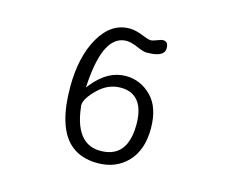

<svg xmlns="http://www.w3.org/2000/svg" viewBox="-102 -856 1204 1012"><g transform="rotate(15 500.0 -350.5)"><path d="M488.3 -647.5Q513.2 -647.5 551.8 -630.9Q587.4 -615.2 605.5 -615.2Q638.2 -615.2 659.7 -620.8Q681.2 -626.5 691.7 -637Q702.1 -647.5 702.1 -664.1Q702.1 -685.1 693.4 -693.8Q686 -701.2 671.9 -701.2Q664.6 -701.2 642.1 -692.4Q619.6 -683.6 609.4 -683.6Q596.2 -683.6 566.9 -695.8Q522 -714.8 487.3 -714.8Q387.7 -714.8 326.2 -609.9Q263.7 -502.9 263.7 -336.9Q263.7 -128.4 348.1 -43.5Q406.7 14.6 505.9 14.6Q606.4 14.6 668.9 -51.3Q731.4 -117.2 731.4 -233.4Q731.4 -349.6 672.4 -408.7Q613.3 -467.8 533.2 -467.8Q436 -467.8 357.9 -371.6L344.2 -355L345.7 -376.5Q355 -512.7 390.1 -579.6Q426.3 -647.5 488.3 -647.5ZM345.7 -250ZM344.7 -257.8Q344.7 -293.9 399.4 -347.7Q454.1 -401.4 522.5 -401.4Q578.6 -401.4 610.8 -369.1Q652.3 -327.6 652.3 -234.4Q651.9 -106.4 578.6 -67.9Q547.4 -51.8 503.9 -51.8Q444.3 -51.8 406.7 -89.8Q357.9 -138.7 345.7 -250L344.7 -257.3Z"/></g></svg>

Font: YuPearl-Light
Style: Light
Weight: 300
Designer: Max Yao
Foundry: Max-Everyday
Version: Version 1.011; ttfautohint (v1.8.3)